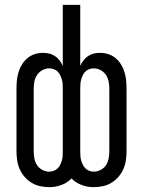

<svg xmlns="http://www.w3.org/2000/svg" viewBox="-20 -760 590 792"><path d="M366 12Q341 12 316.5 3Q292 -6 275 -24Q258 -6 233.5 3Q209 12 184 12Q165 12 146 8Q127 4 110.5 -6Q94 -16 81.5 -30.5Q69 -45 61 -63Q53 -81 50.5 -100Q48 -119 48 -138V-392Q48 -409 49.5 -426.5Q51 -444 56 -461Q61 -478 70 -493Q79 -508 92.5 -519.5Q106 -531 122.5 -536.5Q139 -542 157 -542Q170 -542 183 -539Q196 -536 207 -528.5Q218 -521 226 -510.5Q234 -500 239 -488V-740H311V-488Q316 -500 324 -510.5Q332 -521 343 -528.5Q354 -536 367 -539Q380 -542 393 -542Q411 -542 427.5 -536.5Q444 -531 457.5 -519.5Q471 -508 480 -493Q489 -478 494 -461Q499 -444 500.5 -426.5Q502 -409 502 -392V-138Q502 -119 499.5 -100Q497 -81 489 -63Q481 -45 468.5 -30.5Q456 -16 439.5 -6Q423 4 404 8Q385 12 366 12ZM183 -52Q193 -52 202 -55.5Q211 -59 218 -66Q225 -73 229 -81.5Q233 -90 235.5 -99.5Q238 -109 238.5 -118.5Q239 -128 239 -138V-392Q239 -402 238.5 -411.5Q238 -421 235.5 -430.5Q233 -440 229 -448.5Q225 -457 218.5 -464Q212 -471 202.5 -474.5Q193 -478 184 -478Q168 -478 154.5 -470.5Q141 -463 132.5 -450Q124 -437 121.5 -422Q119 -407 119 -392V-138Q119 -123 121.5 -108Q124 -93 132 -80Q140 -67 154 -59.5Q168 -52 183 -52ZM367 -52Q382 -52 396 -59.5Q410 -67 418 -80Q426 -93 428.5 -108Q431 -123 431 -138V-392Q431 -407 428.5 -422Q426 -437 417.5 -450Q409 -463 395.5 -470.5Q382 -478 366 -478Q357 -478 347.5 -474.5Q338 -471 331.5 -464Q325 -457 321 -448.5Q317 -440 314.5 -430.5Q312 -421 311.5 -411.5Q311 -402 311 -392V-138Q311 -128 311.5 -118.5Q312 -109 314.5 -99.5Q317 -90 321 -81.5Q325 -73 332 -66Q339 -59 348 -55.5Q357 -52 367 -52Z"/></svg>

Font: Lode
Style: Regular
Weight: 400
Monospace: yes
Designer: Belleve Invis
Foundry: Belleve Invis
Version: Version 29.2.0; ttfautohint (v1.8.3)